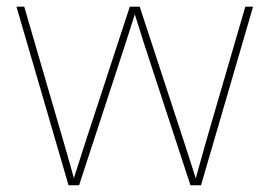

<svg xmlns="http://www.w3.org/2000/svg" viewBox="-20 -549 799 569"><path d="M183.1 0 28.8 -529.3H51.8L165 -140.6Q174.8 -107.4 183.8 -75.2Q192.9 -43 202.1 -9.8H195.3Q206.1 -43 216.3 -75.2Q226.6 -107.4 237.3 -140.6L364.7 -529.3H394L521.5 -140.6Q532.7 -107.4 542.7 -75.2Q552.7 -43 563.5 -9.8H557.1Q566.4 -43 575.4 -75.2Q584.5 -107.4 593.8 -140.6L707 -529.3H730L575.7 0H544.4L406.2 -421.9Q401.4 -438.5 396 -454.8Q390.6 -471.2 385.5 -487.5Q380.4 -503.9 375 -520.5H383.8Q378.9 -503.9 373.5 -487.5Q368.2 -471.2 363 -454.8Q357.9 -438.5 352.5 -421.9L214.4 0Z"/></svg>

Font: Inter 24pt Thin
Style: Regular
Weight: 250
Designer: Rasmus Andersson
Foundry: rsms
Version: Version 4.001;git-66647c0bb